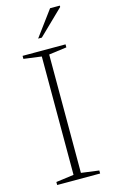

<svg xmlns="http://www.w3.org/2000/svg" viewBox="-133 -930 575 980"><g transform="rotate(-15 154.5 -440.5)"><path d="M268 -16V0H41V-16L135 -28.5V-654L41 -666.5V-682.5H268V-666.5L174 -654V-28.5ZM140.5 -747 239.5 -881H291V-874L160 -747Z"/></g></svg>

Font: Newsreader ExtraLight
Style: Regular
Weight: 250
Designer: Hugues Gentile
Foundry: Production Type
Version: Version 1.003